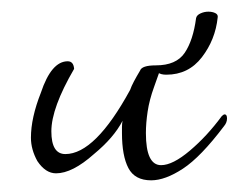

<svg xmlns="http://www.w3.org/2000/svg" viewBox="-20 -305 409 329"><path d="M239 4Q211 4 200 -17Q189 -38 189 -77Q189 -82 189 -87.5Q189 -93 190 -98Q175 -69 141 -41Q104 -8 76 -8Q58 -8 44 -29Q33 -49 33 -69Q33 -103 50 -146Q68 -200 96 -200Q106 -200 107 -187Q68 -120 68 -80Q68 -41 92 -41Q143 -41 203 -151Q205 -157 209.5 -165.5Q214 -174 220 -184Q223 -193 247 -193Q255 -193 255 -187L244 -156Q236 -134 233 -114Q230 -94 230 -77Q230 -22 256 -22Q276 -22 305.5 -47Q335 -72 360 -106Q363 -109 365 -109Q369 -109 369 -102Q369 -95 364 -89Q324 -36 293.5 -16Q263 4 239 4ZM265 -177Q245 -177 247 -193Q282 -193 296.5 -214.5Q311 -236 316 -274Q317 -279 323.5 -282Q330 -285 337 -285Q344 -285 349 -282.5Q354 -280 353 -275Q349 -237 326 -207Q303 -177 265 -177Z"/></svg>

Font: Lavishly Yours
Style: Regular
Weight: 400
Designer: Robert E. Leuschke
Foundry: Robert E. Leuschke
Version: Version 1.010; ttfautohint (v1.8.3)